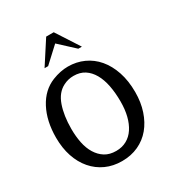

<svg xmlns="http://www.w3.org/2000/svg" viewBox="-162 -769 818 882"><g transform="rotate(-30 247.5 -328.0)"><path d="M332 -541H313L233 -615L153 -541H134L213 -663H253ZM440 -238Q440 -184 425 -139Q410 -94 383 -61.5Q356 -29 317 -11Q278 7 230 7Q183 7 144.5 -10.5Q106 -28 78 -60.5Q50 -93 35 -138Q20 -183 20 -238Q20 -326 53.5 -389.5Q87 -453 147 -477Q190 -494 230 -494Q275 -494 313.5 -476.5Q352 -459 380 -426Q408 -393 424 -345.5Q440 -298 440 -238ZM360 -234Q360 -280 352.5 -318.5Q345 -357 329 -385Q313 -413 289 -428.5Q265 -444 231 -444Q202 -444 177 -431Q137 -411 119 -359.5Q101 -308 101 -238Q101 -198 108 -163.5Q115 -129 131 -103Q147 -77 171 -62Q195 -47 230 -47Q261 -47 285.5 -60.5Q310 -74 326.5 -99Q343 -124 351.5 -158Q360 -192 360 -234Z"/></g></svg>

Font: Jura
Style: Regular
Weight: 400
Designer: Ed Merritt
Foundry: Ten by Twenty
Version: Version 1.007